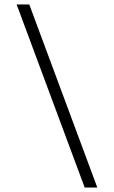

<svg xmlns="http://www.w3.org/2000/svg" viewBox="-20 -736 514 866"><path d="M362 110H419L112 -716H55Z"/></svg>

Font: Uncut Sans Light
Style: Regular
Weight: 300
Designer: Kasper Nordkvist
Foundry: UNCUT.wtf
Version: Version 1.304;Glyphs 3.2 (3246)